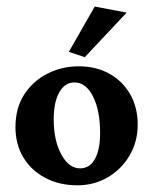

<svg xmlns="http://www.w3.org/2000/svg" viewBox="-20 -550 460 576"><path d="M212.4 5.9Q157.7 5.9 115.7 -16.4Q73.7 -38.6 50 -77.9Q26.4 -117.2 26.4 -168.5Q26.4 -226.6 53.2 -267.3Q80.1 -308.1 123.3 -329.6Q166.5 -351.1 215.8 -351.1Q268.1 -351.1 308.1 -328.9Q348.1 -306.6 370.6 -267.1Q393.1 -227.5 393.1 -176.3Q393.1 -125 368.9 -83.7Q344.7 -42.5 303.7 -18.3Q262.7 5.9 212.4 5.9ZM220.2 -44.9Q249 -44.9 264.6 -72.8Q280.3 -100.6 280.3 -150.9Q280.3 -218.8 259 -260.7Q237.8 -302.7 203.1 -302.7Q174.8 -302.7 158 -273.2Q141.1 -243.7 141.1 -191.9Q141.1 -128.9 163.8 -86.9Q186.5 -44.9 220.2 -44.9ZM234.4 -378.4 186.5 -394.5 264.2 -530.3 359.9 -512.2Z"/></svg>

Font: Lateef
Style: Bold
Weight: 700
Designer: SIL International
Foundry: SIL International
Version: Version 4.200